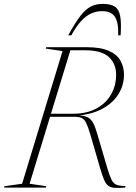

<svg xmlns="http://www.w3.org/2000/svg" viewBox="-60 -942 682 964"><path d="M307.5 -371Q375 -371 423.2 -396.8Q471.5 -422.5 497.2 -467Q523 -511.5 523 -567.5Q523 -621.5 486.8 -655.5Q450.5 -689.5 367.5 -689.5H265.5L266 -705H375.5Q445.5 -705 486.5 -686.8Q527.5 -668.5 545 -637.2Q562.5 -606 562.5 -566.5Q562.5 -513 534 -468.2Q505.5 -423.5 452.2 -395Q399 -366.5 323.5 -361.5V-363.5Q360 -363 379 -353.5Q398 -344 408.5 -323.2Q419 -302.5 429 -267.5L480 -94Q491 -57 500.5 -38.5Q510 -20 525.8 -14Q541.5 -8 570.5 -8L567.5 0Q535 2.5 515.2 1Q495.5 -0.5 483.5 -9.5Q471.5 -18.5 462.8 -39Q454 -59.5 443.5 -95L394.5 -263.5Q382.5 -304.5 373 -324Q363.5 -343.5 350 -349.5Q336.5 -355.5 314 -355.5H167L172.5 -371ZM88.5 -19.5 172.5 -7 170.5 0H-39.5L-37.5 -7L51 -19.5L254 -685.5L170 -698L172 -705H298ZM452.5 -886Q422.5 -886 396 -873.5Q369.5 -861 345.5 -834.2Q321.5 -807.5 298 -764.5H282.5Q317.5 -828.5 344 -862.5Q370.5 -896.5 396.5 -909.5Q422.5 -922.5 455.5 -922.5Q494.5 -922.5 515.5 -909.5Q536.5 -896.5 543.2 -862.5Q550 -828.5 545.5 -764.5H533.5Q535.5 -829.5 516.8 -857.8Q498 -886 452.5 -886Z"/></svg>

Font: Newsreader 60pt ExtraLight
Style: Italic
Weight: 250
Italic angle: -17°
Designer: Hugues Gentile
Foundry: Production Type
Version: Version 1.003